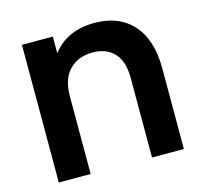

<svg xmlns="http://www.w3.org/2000/svg" viewBox="-103 -827 1002 943"><g transform="rotate(-15 398.0 -356.0)"><path d="M719 -410V0H557V-405Q557 -489 517.5 -531.5Q478 -574 408 -574Q334 -574 289.5 -528.5Q245 -483 245 -394V0H83V-700H240V-615Q276 -663 330 -687.5Q384 -712 454 -712Q579 -712 649 -633.5Q719 -555 719 -410Z"/></g></svg>

Font: Montserrat Alternates
Style: Bold
Weight: 700
Designer: Julieta Ulanovsky
Foundry: Julieta Ulanovsky
Version: Version 7.200